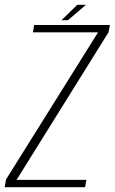

<svg xmlns="http://www.w3.org/2000/svg" viewBox="-40 -779 478 799"><path d="M-20.5 0H314L319.5 -30.5H29L411.5 -644.5L417.5 -675H102L97 -644.5H368L-15 -32ZM216 -695H243L317.5 -759H281.5Z"/></svg>

Font: Anybody SemiCondensed ExtraLight
Style: Italic
Weight: 250
Width: 4
Italic angle: -10°
Version: Version 1.113;gftools[0.9.25]